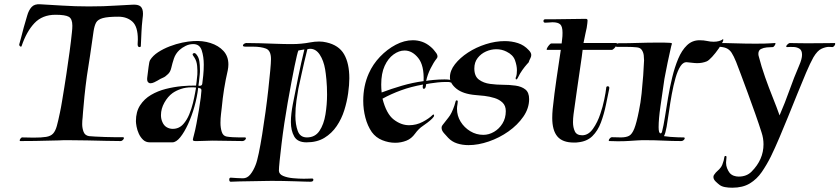

<svg xmlns="http://www.w3.org/2000/svg" viewBox="-20 -659 3922 897"><path d="M75 0Q72 0 72 -3Q72 -7 76.5 -12.5Q81 -18 85 -17Q100 -17 113 -16.5Q126 -16 136 -16Q174 -16 195.5 -19.5Q217 -23 228 -35Q239 -47 245.5 -70.5Q252 -94 260 -133Q265 -156 270 -187Q275 -218 280.5 -251Q286 -284 290 -312Q298 -365 305 -416.5Q312 -468 316 -508Q317 -517 317.5 -524.5Q318 -532 318 -539Q318 -571 301.5 -580.5Q285 -590 239 -590Q178 -590 141 -551Q104 -512 81 -444Q80 -441 78 -441Q75 -441 72 -444.5Q69 -448 70 -452Q74 -464 79 -485Q84 -506 91 -531Q100 -561 107 -586Q114 -611 127.5 -626Q141 -641 168 -639Q208 -637 269.5 -633Q331 -629 395 -629Q433 -629 462.5 -630Q492 -631 523.5 -633Q555 -635 597 -637Q625 -639 636.5 -629Q648 -619 648 -595Q648 -590 647.5 -584.5Q647 -579 646 -572Q642 -536 641 -511Q640 -486 638 -445Q638 -439 632 -439Q623 -439 623 -452Q623 -457 623.5 -463.5Q624 -470 624 -475Q624 -535 598.5 -558Q573 -581 533 -581Q484 -581 460.5 -574.5Q437 -568 429 -553.5Q421 -539 417 -512Q417 -512 412.5 -480.5Q408 -449 401 -401Q394 -353 386 -304Q379 -253 374.5 -208.5Q370 -164 368 -137Q366 -110 366 -110Q365 -103 364.5 -95Q364 -87 364 -79Q364 -60 370.5 -43Q377 -26 396 -23Q404 -22 424.5 -21Q445 -20 470.5 -19Q496 -18 518.5 -18Q541 -18 553 -18H554Q559 -18 559 -14Q559 -10 554 -5Q549 0 544 0Q517 0 475 -1Q433 -2 387.5 -3Q342 -4 303 -4Q289 -4 276.5 -4Q264 -4 254 -3Q239 -3 209.5 -2Q180 -1 144.5 -0.5Q109 0 76 0Z M680 6Q661 6 648.5 -6Q636 -18 628.5 -34.5Q621 -51 618 -67.5Q615 -84 615 -93Q615 -137 634.5 -167Q654 -197 685.5 -215.5Q717 -234 754.5 -243.5Q792 -253 829.5 -256.5Q867 -260 896 -259Q896 -259 898.5 -278Q901 -297 902 -311Q903 -329 901 -351Q899 -373 889 -389Q887 -392 882 -399.5Q877 -407 884 -410Q885 -411 888 -411Q894 -411 901 -400Q909 -389 911.5 -372Q914 -355 914 -336Q914 -329 914 -323Q914 -317 913 -310Q912 -294 909.5 -276.5Q907 -259 907 -259Q909 -258 912 -258Q924 -258 925 -268Q927 -282 929.5 -306.5Q932 -331 932 -357Q932 -394 922.5 -423.5Q913 -453 883 -453Q864 -453 847 -444.5Q830 -436 818 -425Q800 -408 792.5 -385.5Q785 -363 780.5 -343Q776 -323 765 -313Q752 -300 741.5 -296Q731 -292 715 -282Q710 -279 700.5 -274.5Q691 -270 683 -270Q676 -270 671 -276Q666 -282 668 -298Q671 -320 674 -345.5Q677 -371 681 -378Q694 -399 718.5 -415Q743 -431 773 -442.5Q803 -454 832 -460Q861 -466 883 -467Q926 -470 963.5 -458Q1001 -446 1024 -421Q1047 -396 1047 -358Q1047 -345 1044 -330Q1034 -287 1027 -243.5Q1020 -200 1016 -156Q1015 -146 1012.5 -126Q1010 -106 1010 -85Q1010 -62 1016 -43Q1022 -24 1039 -21Q1050 -19 1067 -18Q1084 -17 1099.5 -17Q1115 -17 1123 -17H1124Q1129 -17 1129 -13Q1129 -9 1124 -4.5Q1119 0 1113 0Q1078 0 1043 -1Q1008 -2 973 -2Q956 -2 938.5 -1Q921 0 903 0H893Q881 0 881 -6Q881 -9 882.5 -14.5Q884 -20 886 -28Q892 -50 898 -82Q904 -114 909.5 -146.5Q915 -179 918 -203.5Q921 -228 921 -235V-237Q921 -244 916 -246Q911 -248 906 -249Q901 -206 888.5 -161.5Q876 -117 858.5 -79Q841 -41 822 -17.5Q803 6 785 6ZM787 -57Q817 -57 837 -80Q853 -98 864 -124.5Q875 -151 881.5 -178Q888 -205 891.5 -225Q895 -245 896 -250Q890 -251 884.5 -251Q879 -251 874 -251Q848 -251 825.5 -243.5Q803 -236 786 -224Q764 -208 748 -179.5Q732 -151 732 -121Q732 -103 739 -88Q746 -72 759 -64.5Q772 -57 787 -57Z M1058 190Q1051 190 1051 180Q1051 171 1058 171Q1075 172 1088 173Q1101 174 1115 174Q1135 174 1149.5 156Q1164 138 1174 112Q1181 95 1189 56.5Q1197 18 1205 -32Q1213 -82 1220.5 -136.5Q1228 -191 1233.5 -241Q1239 -291 1242.5 -329Q1246 -367 1246 -383Q1246 -423 1222.5 -432Q1199 -441 1162 -441H1128Q1115 -441 1115 -446Q1115 -451 1120.5 -454.5Q1126 -458 1131 -458L1194 -457Q1229 -456 1268.5 -454.5Q1308 -453 1342 -453Q1355 -453 1366 -453.5Q1377 -454 1387 -455Q1409 -457 1429.5 -461Q1450 -465 1471 -465Q1489 -465 1505 -461Q1563 -448 1587.5 -405.5Q1612 -363 1612 -293Q1612 -263 1606.5 -223.5Q1601 -184 1588.5 -144Q1576 -104 1553 -70Q1530 -36 1495.5 -15Q1461 6 1412 6Q1370 6 1354.5 -21.5Q1339 -49 1339 -89Q1339 -109 1341.5 -130Q1344 -151 1348 -172Q1359 -229 1373 -298Q1387 -367 1402 -428Q1394 -427 1387 -425.5Q1380 -424 1374 -423Q1369 -412 1356 -349Q1343 -286 1324 -179Q1316 -134 1308.5 -84Q1301 -34 1295.5 12Q1290 58 1286.5 91.5Q1283 125 1283 139Q1284 155 1303 163Q1322 171 1349 173.5Q1376 176 1399 176Q1412 176 1422.5 175.5Q1433 175 1437 175H1438Q1444 175 1444 181Q1444 190 1430 190Q1425 190 1405.5 189.5Q1386 189 1359 188Q1332 187 1302.5 186.5Q1273 186 1249 186Q1241 186 1216 186.5Q1191 187 1160 187.5Q1129 188 1101 188.5Q1073 189 1059 190ZM1414 -17Q1452 -17 1472.5 -47.5Q1493 -78 1500.5 -124.5Q1508 -171 1508 -217Q1508 -255 1505 -286.5Q1502 -318 1499 -335Q1492 -376 1474 -403.5Q1456 -431 1429 -431Q1424 -431 1416 -429Q1400 -365 1389.5 -316Q1379 -267 1374 -245Q1370 -224 1365 -189Q1360 -154 1360 -118Q1360 -78 1371 -47.5Q1382 -17 1414 -17Z M1826 8Q1796 8 1766 -4Q1736 -16 1717 -42Q1697 -71 1687 -109.5Q1677 -148 1677 -188Q1677 -258 1703 -316Q1722 -359 1755.5 -394Q1789 -429 1829 -450Q1869 -471 1909 -471Q1931 -471 1951.5 -464Q1972 -457 1990 -442Q2000 -434 2006.5 -426Q2013 -418 2019 -410Q2024 -402 2024 -396Q2024 -389 2019 -384Q2006 -368 1991.5 -339Q1977 -310 1971 -281Q1978 -283 2005 -285.5Q2032 -288 2057 -288Q2065 -288 2071.5 -287.5Q2078 -287 2083 -286Q2097 -285 2097 -278Q2097 -271 2084 -274Q2080 -276 2074 -276Q2068 -276 2061 -276Q2045 -276 2025.5 -274Q2006 -272 1991 -269.5Q1976 -267 1971 -266Q1971 -262 1970 -259Q1968 -244 1960 -244Q1954 -244 1955 -257Q1956 -259 1956 -264Q1900 -254 1853.5 -237Q1807 -220 1767 -198Q1785 -127 1819.5 -100.5Q1854 -74 1891 -74Q1925 -74 1954.5 -89.5Q1984 -105 2000 -121Q2003 -124 2005 -124Q2008 -124 2008 -119Q2008 -114 1999 -105Q1990 -96 1977.5 -86.5Q1965 -77 1956 -71Q1936 -58 1919 -34.5Q1902 -11 1879 -2Q1854 8 1826 8ZM1763 -227Q1808 -244 1857.5 -258.5Q1907 -273 1959 -280Q1962 -353 1934 -388Q1906 -423 1870 -423Q1844 -423 1818.5 -404.5Q1793 -386 1777 -351Q1761 -316 1761 -264Q1761 -255 1761.5 -246Q1762 -237 1763 -227Z M2169 19Q2140 19 2115.5 11Q2091 3 2074 -15Q2067 -23 2055 -36Q2043 -49 2043 -62Q2043 -69 2047 -74Q2061 -93 2075.5 -110.5Q2090 -128 2103 -166Q2106 -174 2108 -183.5Q2110 -193 2117 -189Q2120 -188 2117.5 -174Q2115 -160 2115 -151Q2115 -118 2132 -90.5Q2149 -63 2177 -46Q2205 -29 2238 -29Q2264 -29 2288 -43Q2312 -57 2327.5 -82Q2343 -107 2343 -140Q2343 -165 2328 -179.5Q2313 -194 2290.5 -201Q2268 -208 2243.5 -211Q2219 -214 2201 -215Q2143 -220 2112.5 -244.5Q2082 -269 2082 -298Q2082 -329 2105.5 -359Q2129 -389 2166.5 -413.5Q2204 -438 2249.5 -452.5Q2295 -467 2338 -467Q2371 -467 2400 -457.5Q2429 -448 2450 -425Q2462 -413 2462 -402Q2462 -394 2457.5 -386Q2453 -378 2450 -368Q2450 -368 2441 -358Q2432 -348 2420.5 -332Q2409 -316 2400 -297Q2396 -288 2392 -288Q2389 -288 2389 -293Q2389 -297 2392 -303Q2393 -306 2394 -313.5Q2395 -321 2395 -331Q2395 -352 2386 -377.5Q2377 -403 2346 -418Q2324 -429 2299 -429Q2274 -429 2250.5 -418.5Q2227 -408 2211.5 -388Q2196 -368 2196 -339Q2196 -303 2217.5 -287Q2239 -271 2270 -267Q2301 -263 2327 -263Q2360 -263 2388.5 -259Q2417 -255 2434.5 -241Q2452 -227 2452 -196Q2452 -153 2425 -114Q2398 -75 2355.5 -45Q2313 -15 2263.5 2Q2214 19 2169 19Z M2661 7Q2608 7 2584 -21.5Q2560 -50 2560 -108Q2560 -118 2560.5 -128Q2561 -138 2562 -149Q2570 -224 2580 -291.5Q2590 -359 2600 -426H2536Q2532 -426 2535.5 -433.5Q2539 -441 2545.5 -448.5Q2552 -456 2556 -456H2604Q2605 -470 2606.5 -479Q2608 -488 2608 -506Q2608 -535 2597.5 -545Q2587 -555 2561 -555Q2554 -555 2546 -554Q2538 -553 2528 -553H2527Q2519 -553 2519 -561Q2519 -569 2528 -569H2567Q2600 -569 2641.5 -570Q2683 -571 2717 -571Q2725 -571 2725 -563Q2725 -559 2724 -550.5Q2723 -542 2721 -529Q2720 -523 2716 -506.5Q2712 -490 2706 -458H2858Q2865 -458 2861.5 -450Q2858 -442 2850.5 -434Q2843 -426 2838 -426H2702Q2702 -422 2698 -394Q2694 -366 2688 -325Q2682 -284 2675.5 -239Q2669 -194 2664 -157Q2662 -144 2659.5 -125Q2657 -106 2657 -88Q2657 -64 2665.5 -45.5Q2674 -27 2700 -27Q2729 -27 2750.5 -57.5Q2772 -88 2785 -128Q2796 -160 2803 -194Q2810 -228 2812 -247Q2812 -256 2819 -256Q2829 -256 2826 -243L2811 -170Q2802 -126 2787.5 -87Q2773 -48 2747.5 -23Q2722 2 2680 6Q2675 7 2670.5 7Q2666 7 2661 7Z M2865 1Q2857 1 2848 0.5Q2839 0 2828 0H2827Q2824 0 2824 -3Q2824 -7 2829 -12.5Q2834 -18 2838 -18Q2851 -18 2861.5 -17.5Q2872 -17 2880 -17Q2905 -17 2919 -24.5Q2933 -32 2943.5 -58.5Q2954 -85 2965 -141Q2973 -179 2977.5 -222.5Q2982 -266 2985 -307Q2988 -348 2989 -377Q2989 -387 2987.5 -400.5Q2986 -414 2978.5 -425.5Q2971 -437 2953 -438Q2935 -440 2907 -440Q2879 -440 2863 -440Q2857 -440 2857 -445Q2857 -449 2860.5 -453Q2864 -457 2870 -457Q2916 -457 2961.5 -458.5Q3007 -460 3053 -460Q3067 -460 3081 -460Q3095 -460 3108 -459Q3119 -459 3119 -455Q3119 -453 3118 -450.5Q3117 -448 3116 -444Q3114 -434 3109 -412.5Q3104 -391 3099 -366.5Q3094 -342 3090 -321Q3086 -300 3084 -290Q3074 -220 3065.5 -161.5Q3057 -103 3057 -65Q3057 -36 3066 -36Q3071 -36 3073 -44Q3080 -71 3086.5 -112.5Q3093 -154 3101 -202Q3109 -250 3120.5 -297.5Q3132 -345 3148.5 -384.5Q3165 -424 3189.5 -447.5Q3214 -471 3248 -471Q3268 -471 3283.5 -467.5Q3299 -464 3314 -464Q3328 -464 3338.5 -467Q3349 -470 3353 -473Q3356 -476 3358 -476Q3359 -476 3359 -473Q3359 -468 3357 -465Q3352 -453 3337.5 -432Q3323 -411 3307 -393.5Q3291 -376 3281 -372Q3271 -368 3260 -366Q3249 -364 3238 -364Q3227 -364 3215.5 -365.5Q3204 -367 3192 -368Q3173 -371 3159.5 -350.5Q3146 -330 3136 -295Q3126 -260 3118.5 -219Q3111 -178 3105.5 -138Q3100 -98 3094.5 -67Q3089 -36 3082 -23Q3093 -21 3111.5 -19.5Q3130 -18 3147.5 -17.5Q3165 -17 3173 -17H3174Q3179 -17 3179 -13Q3179 -9 3174 -4.5Q3169 0 3163 0Q3121 0 3080.5 -2Q3040 -4 2999 -4Q2989 -4 2978.5 -4Q2968 -4 2957 -3Q2938 -2 2918 -0.5Q2898 1 2865 1Z M3401 218Q3382 218 3366.5 215Q3351 212 3342 205Q3335 200 3324 189.5Q3313 179 3313 168Q3313 162 3316 158Q3324 146 3332 139.5Q3340 133 3347.5 123Q3355 113 3361 91Q3363 83 3364 75.5Q3365 68 3372 70Q3374 70 3374 76Q3374 81 3373 88.5Q3372 96 3372 101Q3372 115 3377 127.5Q3382 140 3389 149Q3397 158 3408 162Q3419 166 3431 166Q3468 166 3491 143Q3547 87 3547 15Q3547 -13 3538 -40Q3526 -78 3508.5 -127.5Q3491 -177 3473 -226Q3455 -275 3440.5 -313.5Q3426 -352 3419 -370Q3408 -397 3398 -412.5Q3388 -428 3372 -434.5Q3356 -441 3327 -441H3326Q3321 -441 3321 -445Q3321 -449 3325 -453.5Q3329 -458 3334 -458Q3373 -458 3418 -456.5Q3463 -455 3509 -455Q3559 -455 3576 -456.5Q3593 -458 3601 -458Q3603 -458 3603 -456Q3603 -452 3598.5 -445.5Q3594 -439 3590 -439Q3578 -439 3562.5 -437.5Q3547 -436 3535 -430Q3523 -424 3523 -407Q3523 -404 3523.5 -401Q3524 -398 3525 -395Q3537 -348 3554.5 -298.5Q3572 -249 3590.5 -203Q3609 -157 3622 -120Q3648 -180 3668.5 -238Q3689 -296 3714 -354Q3727 -384 3727 -403Q3727 -424 3715 -431.5Q3703 -439 3687 -439.5Q3671 -440 3657 -439Q3653 -439 3653 -442Q3653 -446 3659.5 -452Q3666 -458 3670 -458Q3678 -458 3691 -457.5Q3704 -457 3735 -457H3778Q3828 -457 3850 -457.5Q3872 -458 3879 -458Q3882 -458 3882 -454Q3882 -450 3877.5 -444.5Q3873 -439 3869 -439Q3867 -439 3862.5 -439.5Q3858 -440 3852 -440Q3838 -440 3818.5 -431.5Q3799 -423 3780 -391Q3765 -364 3746 -319.5Q3727 -275 3705.5 -221.5Q3684 -168 3662 -114Q3642 -65 3621.5 -16.5Q3601 32 3581 73Q3562 111 3539 144.5Q3516 178 3483 198Q3450 218 3401 218Z"/></svg>

Font: Tapestry
Style: Regular
Weight: 400
Designer: Robert E. Leuschke
Foundry: Robert E. Leuschke
Version: Version 1.010; ttfautohint (v1.8.4.7-5d5b)